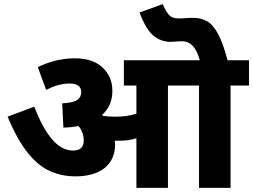

<svg xmlns="http://www.w3.org/2000/svg" viewBox="-20 -916 1234 936"><path d="M541 -210.9C541 -217.8 540.5 -224.1 540 -230H540.5H542.5H543H543.5H544.4H544.9H545.4H545.9H546.4H547.4H548.8H549.3H556.2H556.6H559.1C588.4 -230 617.2 -232.4 645 -242.2V0H798.8V-499H950.2V0H1104V-499H1193.8V-622.1H1089.4C1074.2 -679.2 1058.6 -722.7 1042.5 -752C1025.4 -782.7 1007.3 -803.2 987.8 -813.5C967.8 -823.7 945.8 -829.1 921.4 -829.1C896 -829.1 877 -826.2 850.1 -826.2C829.6 -826.2 814.5 -831.5 804.2 -842.8C793.9 -853.5 783.7 -871.1 773.4 -896L660.2 -855C681.2 -799.8 703.6 -762.2 728 -742.2C752 -722.2 780.3 -711.9 812 -711.9C828.1 -711.9 843.8 -714.8 865.2 -714.8C889.2 -714.8 911.1 -707.5 930.2 -678.7C939 -665.5 946.8 -647 954.1 -622.1H584V-499H645V-361.8C613.3 -351.6 580.6 -347.2 542 -347.2C518.1 -347.2 499 -348.6 482.9 -351.1C481 -352.5 479.5 -354 478 -356C511.2 -385.7 527.8 -424.8 527.8 -473.1C527.8 -518.6 512.2 -556.2 480.5 -586.4C448.7 -616.7 403.3 -631.8 344.2 -631.8C270.5 -631.8 209.5 -610.4 164.1 -588.9L205.1 -478C242.2 -497.1 280.3 -508.8 318.8 -508.8C349.6 -508.8 376 -499.5 376 -466.8C376 -450.2 369.6 -437.5 356.4 -428.7C343.3 -419.4 318.8 -414.1 283.2 -412.1L289.1 -293.9C315.9 -294.4 340.3 -297.4 362.8 -301.8C379.9 -280.8 388.2 -256.8 388.2 -230C388.2 -198.2 370.6 -182.1 335.9 -182.1C259.8 -182.1 199.2 -261.2 147 -396L17.1 -347.2C48.8 -271 82 -211.9 116.7 -169.4C150.9 -127 187 -97.7 225.6 -81.1C264.2 -64.5 304.7 -56.2 348.1 -56.2C471.7 -56.2 541 -115.2 541 -210.9Z"/></svg>

Font: Noto Reveo Sans
Style: Regular
Weight: 800
Designer: Monotype Design Team
Foundry: Monotype Imaging Inc.
Version: Version 2.007